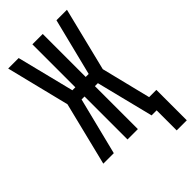

<svg xmlns="http://www.w3.org/2000/svg" viewBox="-268 -814 1049 1049"><g transform="rotate(-45 256.5 -290.0)"><path d="M435 155V0H396L313 -332H290V0H210V-332H187L104 0H23L114 -368L23 -735H104L187 -403H210V-735H290V-403H313L396 -735H477L386 -367L457 -80H513V155Z"/></g></svg>

Font: Iosevka Fixed Medium
Style: Regular
Weight: 500
Monospace: yes
Designer: Belleve Invis
Foundry: Belleve Invis
Version: Version 32.3.0